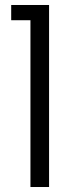

<svg xmlns="http://www.w3.org/2000/svg" viewBox="-20 -750 314 770"><path d="M176.8 0H102.1V-668.9H24.9V-730H176.8Z"/></svg>

Font: Sora Light
Style: Regular
Weight: 300
Designer: Jonathan Barnbrook, Julián Moncada
Foundry: Barnbrook Fonts
Version: Version 2.000